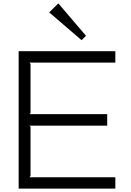

<svg xmlns="http://www.w3.org/2000/svg" viewBox="-20 -1112 770 1132"><path d="M487 -901 461 -875 270 -1039 324 -1092ZM660 0H90V-810H660V-743H153L160 -736V-445L153 -439H612V-371H153L160 -365V-74L153 -67H660Z"/></svg>

Font: TypoPRO Sinkin Sans
Style: 300 Light
Weight: 300
Designer: Keith Bates
Foundry: K-Type
Version: Sinkin Sans (version 1.0)  by Keith Bates   •   © 2014   www